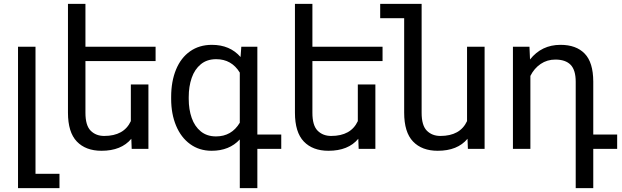

<svg xmlns="http://www.w3.org/2000/svg" viewBox="-20 -770 3217 993"><path d="M287.6 128.9V203.1H73.2V-528.3H163.6V128.9Z M421.9 -454.1V-186.5Q421.9 -121.1 449 -94Q476.1 -66.9 519 -66.9Q621.1 -66.9 656.7 -143.6V-333H747.6V0H661.1L659.2 -52.2Q607.4 9.8 504.9 9.8Q423.3 9.8 377.4 -38.1Q331.5 -85.9 331.5 -187.5V-750H421.9V-528.3H784.7V-454.1Z M1434.6 0H1311V203.1H1220.2V-48.8Q1166 9.8 1074.7 9.8Q1010.7 9.8 963.4 -24.7Q916 -59.1 890.6 -120.1Q865.2 -181.2 865.2 -258.3V-268.6Q865.2 -349.1 890.4 -410.2Q915.5 -471.2 963.1 -504.6Q1010.7 -538.1 1075.7 -538.1Q1169.4 -538.1 1224.1 -475.1L1228 -528.3H1311V-74.2H1434.6ZM1220.2 -135.3V-394.5Q1177.7 -463.9 1098.1 -463.9Q1050.3 -463.9 1018.6 -437.7Q986.8 -411.6 971.4 -367.2Q956.1 -322.8 956.1 -268.1V-258.3Q956.1 -204.1 971.4 -160.2Q986.8 -116.2 1018.6 -90.3Q1050.3 -64.5 1097.2 -64.5Q1177.7 -64.5 1220.2 -135.3Z M1595.7 -454.1V-186.5Q1595.7 -121.1 1622.8 -94Q1649.9 -66.9 1692.9 -66.9Q1794.9 -66.9 1830.6 -143.6V-333H1921.4V0H1835L1833 -52.2Q1781.2 9.8 1678.7 9.8Q1597.2 9.8 1551.3 -38.1Q1505.4 -85.9 1505.4 -187.5V-750H1595.7V-528.3H1958.5V-454.1Z M2486.3 -528.3V0H2399.9L2397.9 -52.2Q2346.2 9.8 2243.7 9.8Q2162.1 9.8 2116.2 -38.1Q2070.3 -85.9 2070.3 -187.5V-675.8H1946.3V-750H2160.6V-186.5Q2160.6 -121.1 2187.7 -94Q2214.8 -66.9 2257.8 -66.9Q2359.9 -66.9 2395.5 -143.6V-528.3Z M3171.9 0H3048.3V203.1H2957.5V-347.2Q2957.5 -407.7 2931.2 -434.8Q2904.8 -461.9 2852.1 -461.9Q2809.6 -461.9 2776.1 -439.2Q2742.7 -416.5 2723.1 -377.4V0H2632.8V-528.3H2718.3L2721.2 -462.4Q2781.2 -538.1 2878.9 -538.1Q2960 -538.1 3003.9 -492.7Q3047.9 -447.3 3048.3 -348.6V-74.2H3171.9Z"/></svg>

Font: Mardoto
Style: Regular
Weight: 400
Designer: Christian Robertson, Vahan Hovhannisyan
Foundry: Google
Version: Version 1.000